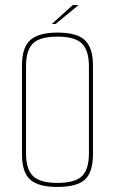

<svg xmlns="http://www.w3.org/2000/svg" viewBox="-20 -728 455 760"><path d="M206 12Q133 12 100 -16.5Q67 -45 67 -118V-469Q67 -541 100.5 -570Q134 -599 208 -599Q285 -599 316.5 -568.5Q348 -538 348 -469V-118Q348 -46 316 -17Q284 12 206 12ZM207 -4Q277 -4 304.5 -31Q332 -58 332 -121V-466Q332 -528 304.5 -555.5Q277 -583 207 -583Q138 -583 110.5 -556Q83 -529 83 -466V-121Q83 -57 111.5 -30.5Q140 -4 207 -4ZM185 -633 268 -708H291L200 -633Z"/></svg>

Font: Alumni Sans Pinstripe
Style: Regular
Weight: 400
Designer: Robert E. Leuschke
Foundry: Robert E. Leuschke
Version: Version 1.010; ttfautohint (v1.8.4.7-5d5b)